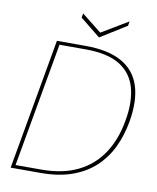

<svg xmlns="http://www.w3.org/2000/svg" viewBox="-94 -939 825 1011"><g transform="rotate(10 319.0 -433.5)"><path d="M33 0 157 -700H309Q432 -700 504.5 -659Q577 -618 602 -539Q627 -460 607 -346Q594 -272 564 -209Q534 -146 484 -99Q434 -52 362 -26Q290 0 193 0ZM56 -18H194Q308 -18 388.5 -57.5Q469 -97 518 -170.5Q567 -244 585 -346Q604 -449 583.5 -524.5Q563 -600 497.5 -641Q432 -682 312 -682H174ZM516 -867 512 -843 372 -756 264 -843 268 -866 374 -782Z"/></g></svg>

Font: DM Sans 11pt Thin
Style: Italic
Weight: 250
Italic angle: -10°
Version: Version 4.004;gftools[0.9.30]